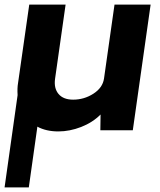

<svg xmlns="http://www.w3.org/2000/svg" viewBox="-44 -570 699 840"><path d="M457 -550H615L537 0H395L396 -69Q361 -34 311 -14.5Q261 5 211 5Q158 5 119 -16V-12L82 250H-24L33 -154Q31 -184 35 -207L84 -550H243L197 -226Q191 -184 212 -159Q233 -134 276 -134Q324 -134 364.5 -160Q405 -186 411 -226Z"/></svg>

Font: Oakes Grotesk Bold
Style: Italic
Weight: 700
Italic angle: -8°
Designer: Samuel Oakes
Foundry: Samuel Oakes
Version: Version 1.000;PS 001.000;hotconv 1.0.88;makeotf.lib2.5.64775